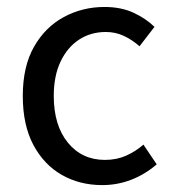

<svg xmlns="http://www.w3.org/2000/svg" viewBox="-20 -519 497 551"><path d="M273.4 12.2Q208.5 12.2 157 -17.3Q105.5 -46.9 75.4 -103.8Q45.4 -160.6 45.4 -243.7Q45.4 -328.1 77.6 -384.8Q109.9 -441.4 163.3 -470.2Q216.8 -499 279.8 -499Q327.6 -499 363.3 -482.4Q398.9 -465.8 423.3 -441.9L380.4 -386.2Q359.4 -404.8 335.4 -416Q311.5 -427.2 283.7 -427.2Q240.2 -427.2 206.5 -405Q172.9 -382.8 153.6 -341.8Q134.3 -300.8 134.3 -243.7Q134.3 -159.2 174.8 -109.6Q215.3 -60.1 281.2 -60.1Q314.9 -60.1 342.5 -72.5Q370.1 -85 391.6 -104L429.7 -47.4Q396.5 -18.6 356.7 -3.2Q316.9 12.2 273.4 12.2Z"/></svg>

Font: Varta Light Medium
Style: Regular
Weight: 500
Version: Version 1.004